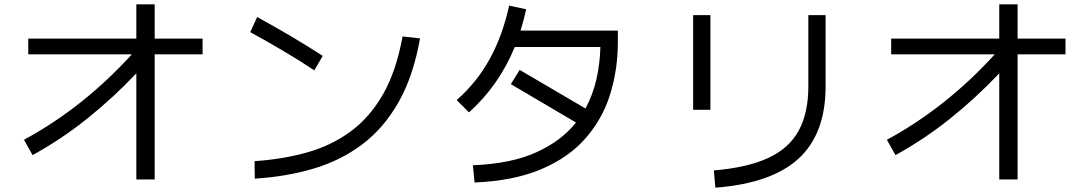

<svg xmlns="http://www.w3.org/2000/svg" viewBox="-20 -816 5040 890"><path d="M131 -97 91 -168Q231 -244 355.5 -343Q480 -442 591 -564H111V-637H612V-796H697V-637H919V-564H697V16H612V-476Q504 -362 384 -266Q264 -170 131 -97Z M1476 -557 1437 -490Q1363 -539 1289 -582.5Q1215 -626 1140 -667L1172 -737Q1249 -695 1325.5 -650Q1402 -605 1476 -557ZM1161 12 1160 -69Q1293 -78 1405.5 -110Q1518 -142 1606.5 -207.5Q1695 -273 1756 -380Q1817 -487 1846 -647L1927 -638Q1896 -463 1827.5 -342.5Q1759 -222 1659.5 -147Q1560 -72 1434 -34.5Q1308 3 1161 12Z M2180 30 2172 -50Q2349 -57 2466 -110Q2583 -163 2650 -248L2348 -426L2389 -492L2694 -313Q2728 -376 2744.5 -448Q2761 -520 2763 -598H2366Q2293 -420 2154 -295L2097 -352Q2191 -435 2250.5 -543.5Q2310 -652 2340 -790L2419 -773Q2408 -722 2393 -674H2844V-621Q2844 -495 2809 -381Q2774 -267 2696 -177Q2618 -87 2491 -32.5Q2364 22 2180 30Z M3273 -307H3193V-746H3273ZM3296 54 3289 -26Q3444 -39 3540.5 -83.5Q3637 -128 3682 -210Q3727 -292 3727 -416V-746H3807V-416Q3807 -196 3682 -81Q3557 34 3296 54Z M4131 -97 4091 -168Q4231 -244 4355.5 -343Q4480 -442 4591 -564H4111V-637H4612V-796H4697V-637H4919V-564H4697V16H4612V-476Q4504 -362 4384 -266Q4264 -170 4131 -97Z"/></svg>

Font: Murecho
Style: Regular
Weight: 400
Designer: Neil Summerour
Foundry: Positype
Version: Version 1.010; ttfautohint (v1.8.3)